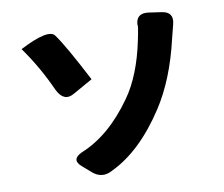

<svg xmlns="http://www.w3.org/2000/svg" viewBox="-84 -862 1169 1001"><g transform="rotate(-10 500.0 -361.5)"><path d="M281 -29Q232 -71 295 -100Q446 -161 568 -334Q646 -444 683 -623Q700 -703 695 -704Q698 -765 762 -757L831 -747Q895 -738 879 -675L860 -600Q812 -393 720 -252Q591 -54 435 21Q377 54 328 12ZM78 -684Q235 -765 264 -722Q310 -659 410 -466L305 -407Q249 -375 215 -445Q157 -574 78 -684Z"/></g></svg>

Font: Swei Half Moon CJK SC
Style: Black
Weight: 900
Version: Version 2.071